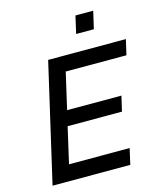

<svg xmlns="http://www.w3.org/2000/svg" viewBox="-129 -986 911 1080"><g transform="rotate(-15 326.5 -446.0)"><path d="M41.5 0 200.7 -689.9H653.3L632.8 -601.1H279.3L230.5 -389.2H546.9L526.4 -301.3H210L162.1 -92.3H515.1L494.1 0ZM390.6 -790 413.6 -891.6H517.1L493.7 -790Z"/></g></svg>

Font: Acari Sans Medium
Style: Italic
Weight: 500
Italic angle: -13°
Designer: Alfredo Marco Pradil and Stefan Peev
Foundry: Hanken Design Co.
Version: Version 1.045